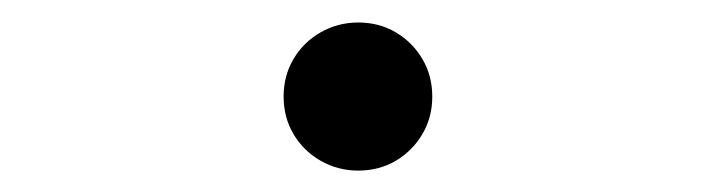

<svg xmlns="http://www.w3.org/2000/svg" viewBox="-20 -386 659 175"><path d="M306.5 -230.5Q288 -230.5 272.2 -239.5Q256.5 -248.5 247.5 -263.8Q238.5 -279 238.5 -298Q238.5 -317 247.5 -332.2Q256.5 -347.5 272.2 -356.5Q288 -365.5 306.5 -365.5Q325.5 -365.5 340.8 -356.5Q356 -347.5 365 -332.2Q374 -317 374 -298Q374 -279 365 -263.8Q356 -248.5 340.8 -239.5Q325.5 -230.5 306.5 -230.5Z"/></svg>

Font: Sono Monospace Light
Style: Regular
Weight: 300
Version: Version 2.112